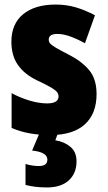

<svg xmlns="http://www.w3.org/2000/svg" viewBox="-20 -583 472 843"><path d="M404 -170Q404 -84 352.5 -37Q301 10 201 10Q155 10 113.5 3Q72 -4 31 -21V-174Q68 -154 109.5 -141.5Q151 -129 187 -129Q237 -129 237 -160Q237 -170 230.5 -178.5Q224 -187 204 -199Q184 -211 143 -230Q87 -257 58.5 -298Q30 -339 30 -400Q30 -478 81.5 -520.5Q133 -563 225 -563Q271 -563 312 -551Q353 -539 397 -516L353 -393Q323 -410 291 -422Q259 -434 232 -434Q194 -434 194 -409Q194 -399 200 -392Q206 -385 224.5 -374Q243 -363 282 -343Q339 -314 371.5 -275Q404 -236 404 -170ZM316 125Q316 178 282 209Q248 240 186 240Q158 240 134.5 237Q111 234 92 229V137Q109 142 123.5 144Q138 146 150 146Q188 146 188 118Q188 85 121 78L154 0H235L223 33Q262 39 289 61.5Q316 84 316 125Z"/></svg>

Font: Noto Sans Ethiopic Condensed Black
Style: Regular
Weight: 900
Width: 3
Designer: Monotype Design Team
Foundry: Monotype Imaging Inc.
Version: Version 2.102; ttfautohint (v1.8.4.7-5d5b)